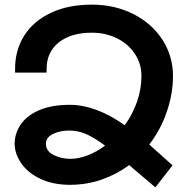

<svg xmlns="http://www.w3.org/2000/svg" viewBox="-20 -787 813 828"><path d="M624 -164Q635 -154 645.5 -144Q656 -134 667 -125L724 -74L650 21L537 -75Q483 -35 418.5 -12.5Q354 10 281 10Q209 10 155 -15.5Q101 -41 72.5 -81.5Q44 -122 43 -167V-168Q44 -213 70 -251Q96 -289 149.5 -312Q203 -335 281 -335Q393 -335 518 -247Q552 -294 571 -348.5Q590 -403 590 -460Q590 -512 561.5 -555Q533 -598 484 -622Q435 -646 376 -646Q286 -646 233.5 -604Q181 -562 181 -490V-474H45V-490Q45 -571 84.5 -633.5Q124 -696 199 -731.5Q274 -767 376 -767Q475 -767 555 -726.5Q635 -686 680.5 -615.5Q726 -545 726 -459Q726 -383 699.5 -305.5Q673 -228 624 -164ZM433 -159Q386 -194 351 -209Q316 -224 279 -224Q238 -224 208 -209Q178 -194 178 -167Q178 -135 211.5 -118.5Q245 -102 283 -102Q319 -102 358 -117Q397 -132 433 -159Z"/></svg>

Font: Montserrat arm2 Medium
Style: Regular
Weight: 500
Designer: Julieta Ulanovsky
Foundry: Julieta Ulanovsky
Version: Version 6.000